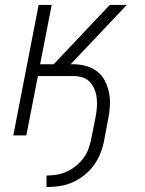

<svg xmlns="http://www.w3.org/2000/svg" viewBox="-20 -550 590 780"><path d="M169 210V163Q190 163 211 159.5Q232 156 251.5 147Q271 138 289 123.5Q307 109 320 91Q333 73 340 53Q347 33 351 12L368 -73Q372 -93 373.5 -112.5Q375 -132 373 -151Q371 -170 364 -187Q357 -204 345 -217Q333 -230 315 -235.5Q297 -241 277 -241H134L87 0H34L137 -530H190L143 -289H198L426 -530H495L267 -289H277Q304 -289 329.5 -282Q355 -275 375 -259.5Q395 -244 406.5 -221Q418 -198 423 -172.5Q428 -147 426.5 -119.5Q425 -92 419 -64L403 21Q398 47 388 72.5Q378 98 361.5 121Q345 144 322 162Q299 180 274 191Q249 202 222 206Q195 210 169 210Z"/></svg>

Font: Lode Dark Term
Style: Italic
Weight: 400
Italic angle: -11°
Monospace: yes
Designer: Belleve Invis
Foundry: Belleve Invis
Version: Version 29.2.0